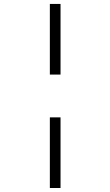

<svg xmlns="http://www.w3.org/2000/svg" viewBox="-20 -691 550 957"><path d="M281.7 -319.3H228.5V-671.4H281.7ZM281.7 246.1H228.5V-106H281.7Z"/></svg>

Font: Atsinvsda
Style: Regular
Weight: 400
Designer: Al Webster
Foundry: Al Webster and Michael Everson
Version: Version 2.000